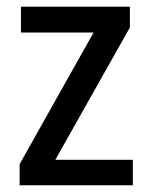

<svg xmlns="http://www.w3.org/2000/svg" viewBox="-20 -548 448 568"><path d="M143.6 -75.2H373V0H38.1V-62.5L256.8 -451.7H42V-528.3H364.3V-466.8Z"/></svg>

Font: Franco
Style: Regular
Weight: 400
Designer: Google
Version: Version 1.200311; 2013